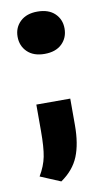

<svg xmlns="http://www.w3.org/2000/svg" viewBox="-78 -538 397 729"><g transform="rotate(-10 120.5 -173.5)"><path d="M98.1 151.9 20 119.1Q41.5 83 48.3 48.1Q55.2 13.2 55.2 -49.8V-151.9H186V-49.8Q186 22.5 166.5 70.3Q147 118.2 98.1 151.9ZM120.1 -335.9Q77.6 -335.9 53.7 -359.1Q29.8 -382.3 29.8 -418Q29.8 -453.1 54 -476.1Q78.1 -499 120.1 -499Q163.1 -499 187 -476.1Q210.9 -453.1 210.9 -418Q210.9 -382.3 187 -359.1Q163.1 -335.9 120.1 -335.9Z"/></g></svg>

Font: Creato Display ExtraBold
Style: Regular
Weight: 800
Version: Version 1.000